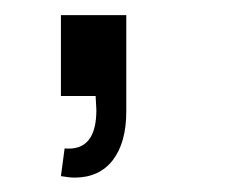

<svg xmlns="http://www.w3.org/2000/svg" viewBox="-20 -130 316 260"><path d="M81 110.5Q74 110.5 62.5 108.5L67.5 71Q110.5 75 110.5 19L109.5 0H62.5V-109.5H151V21Q151 63 132.8 86.8Q114.5 110.5 81 110.5Z"/></svg>

Font: Russisch Sans
Style: Regular
Weight: 400
Designer: Michael Sharanda (font) & Cristiano Sobral (main changes)
Foundry: Michael Sharanda
Version: Version 2.00;October 25, 2020;FontCreator 13.0.0.2681 64-bit